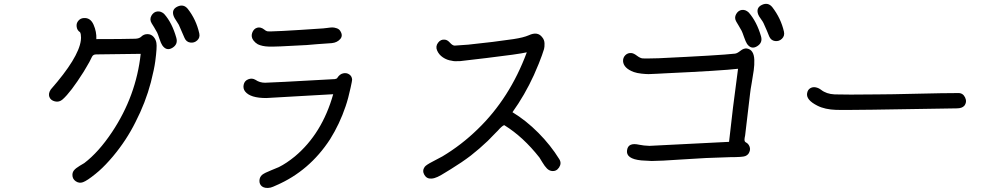

<svg xmlns="http://www.w3.org/2000/svg" viewBox="-20 -892 5040 980"><path d="M778.3 -672.9Q782.2 -652.3 772.5 -579.1Q767.6 -541 750 -471.7Q722.7 -368.2 671.9 -269.5Q626 -176.8 556.6 -93.8Q518.6 -48.8 485.4 -19.5Q480.5 -15.6 466.8 -3.9Q424.8 30.3 403.3 38.1Q383.8 44.9 366.7 33.2Q349.6 21.5 349.6 1Q349.6 -12.7 357.9 -22.9Q366.2 -33.2 387.2 -45.9Q408.2 -58.6 410.2 -59.6Q483.4 -115.2 551.8 -217.8Q674.8 -402.3 698.2 -617.2L470.7 -614.3Q455.1 -614.3 449.2 -601.6Q448.2 -599.6 436.5 -576.2Q429.7 -563.5 420.4 -548.3Q411.1 -533.2 406.2 -524.4Q340.8 -420.9 299.8 -384.8Q282.2 -369.1 260.3 -374.5Q238.3 -379.9 231.9 -397.5Q225.6 -415 239.3 -435.5Q380.9 -596.7 392.6 -685.5Q393.6 -692.4 393.6 -699.2Q393.6 -718.8 388.7 -727.5Q373 -737.3 371.1 -756.8Q369.1 -773.4 379.9 -786.1Q390.6 -798.8 407.2 -799.8Q441.4 -802.7 457.5 -766.1Q473.6 -729.5 471.7 -692.4Q604.5 -692.4 670.9 -694.3Q691.4 -695.3 701.2 -705.1Q713.9 -717.8 732.4 -717.8Q751 -717.8 763.2 -704.6Q775.4 -691.4 778.3 -672.9ZM879.9 -699.2Q889.6 -666 859.9 -647.9Q830.1 -629.9 808.6 -660.2Q801.8 -669.9 793.9 -693.8Q786.1 -717.8 782.2 -725.6Q777.3 -735.4 767.1 -752Q756.8 -768.6 753.9 -773.4Q742.2 -793 752.9 -812Q763.7 -831.1 782.7 -833.5Q801.8 -835.9 818.4 -820.3Q858.4 -775.4 879.9 -699.2ZM997.1 -721.7Q1002 -700.2 986.8 -686Q971.7 -671.9 951.2 -674.8Q930.7 -677.7 921.9 -698.2L892.6 -765.6Q889.6 -771.5 879.4 -786.6Q869.1 -801.8 866.2 -810.5Q854.5 -843.8 885.7 -858.4Q917 -873 938.5 -846.7Q981.4 -792 997.1 -721.7Z M1274.4 -684.6Q1259.8 -703.1 1267.1 -724.1Q1274.4 -745.1 1292.5 -750.5Q1310.5 -755.9 1330.1 -740.2Q1335 -735.4 1343.8 -732.4Q1360.4 -728.5 1629.9 -747.1Q1633.8 -747.1 1650.9 -749.5Q1668 -752 1676.8 -752Q1685.5 -752 1697.8 -748Q1710 -744.1 1715.8 -735.4Q1732.4 -710.9 1716.8 -692.9Q1701.2 -674.8 1673.8 -671.9Q1585.9 -666 1545.9 -662.1Q1377.9 -652.3 1350.6 -654.3Q1318.4 -655.3 1295.9 -666Q1289.1 -669.9 1284.2 -674.3Q1279.3 -678.7 1274.4 -684.6ZM1777.3 -485.4Q1777.3 -479.5 1769.5 -444.3Q1757.8 -389.6 1744.1 -349.6Q1713.9 -259.8 1665 -181.6Q1559.6 -19.5 1390.6 53.7Q1372.1 62.5 1361.3 65.4Q1334 71.3 1317.4 59.6Q1303.7 48.8 1304.2 30.3Q1304.7 11.7 1318.4 0Q1331.1 -9.8 1363.3 -22.5Q1395.5 -35.2 1403.3 -39.1Q1442.4 -58.6 1485.4 -93.8Q1624 -210 1680.7 -411.1Q1634.8 -409.2 1518.6 -401.9Q1402.3 -394.5 1338.9 -391.6Q1257.8 -391.6 1231.4 -424.8Q1219.7 -439.5 1223.6 -459Q1227.5 -479.5 1247.1 -487.3Q1266.6 -495.1 1284.2 -484.4Q1305.7 -469.7 1333 -469.7Q1358.4 -469.7 1689.5 -488.3Q1700.2 -490.2 1702.1 -495.1Q1713.9 -513.7 1731.4 -517.6Q1749 -521.5 1762.7 -512.2Q1776.4 -502.9 1777.3 -485.4Z M2835 -79.1Q2847.7 -58.6 2833.5 -37.1Q2819.3 -15.6 2794.9 -19.5Q2782.2 -21.5 2771.5 -32.2Q2760.7 -43 2748 -64Q2735.4 -85 2733.4 -87.9Q2650.4 -193.4 2555.7 -252Q2551.8 -256.8 2530.3 -235.4Q2527.3 -232.4 2520.5 -224.6Q2513.7 -216.8 2509.8 -213.9Q2497.1 -200.2 2469.7 -172.9Q2427.7 -132.8 2382.8 -97.7Q2337.9 -63.5 2282.2 -29.3Q2276.4 -26.4 2253.4 -11.7Q2230.5 2.9 2213.9 10.7Q2197.3 18.6 2182.6 19.5Q2158.2 21.5 2146 0.5Q2133.8 -20.5 2147.5 -40Q2154.3 -49.8 2188.5 -67.4L2238.3 -93.8Q2335.9 -152.3 2418 -232.4Q2582 -390.6 2668.9 -625Q2626 -615.2 2461.9 -595.7Q2338.9 -581.1 2329.1 -580.1Q2297.9 -578.1 2286.1 -582Q2261.7 -585 2240.7 -599.1Q2219.7 -613.3 2210.9 -634.8Q2202.1 -655.3 2215.8 -673.8Q2229.5 -692.4 2251 -689.5Q2263.7 -688.5 2276.9 -673.8Q2290 -659.2 2300.8 -659.2Q2307.6 -659.2 2370.1 -664.1Q2502 -677.7 2600.6 -692.4Q2652.3 -700.2 2678.7 -711.9Q2724.6 -733.4 2748 -701.2Q2758.8 -688.5 2759.3 -670.4Q2759.8 -652.3 2756.8 -641.6Q2753.9 -630.9 2746.1 -609.4Q2734.4 -575.2 2705.1 -508.8Q2658.2 -406.2 2595.7 -319.3Q2665 -277.3 2728 -213.9Q2791 -150.4 2835 -79.1Z M3830.1 -586.9Q3831.1 -561.5 3827.1 -532.7Q3823.2 -503.9 3816.9 -468.8Q3810.5 -433.6 3808.6 -415L3783.2 -200.2Q3783.2 -197.3 3781.2 -190.4Q3777.3 -169.9 3786.1 -166Q3794.9 -162.1 3801.8 -152.3Q3814.5 -131.8 3802.7 -111.3Q3796.9 -100.6 3783.7 -95.2Q3770.5 -89.8 3707 -89.8Q3584 -86.9 3460.9 -78.1Q3348.6 -70.3 3306.6 -70.3Q3278.3 -71.3 3253.9 -73.2Q3172.9 -81.1 3180.7 -126Q3186.5 -166 3242.2 -153.3Q3265.6 -148.4 3294.9 -147.5Q3294.9 -147.5 3701.2 -168Q3718.8 -333 3747.1 -541Q3665 -531.2 3372.1 -517.6Q3366.2 -517.6 3335 -515.6Q3303.7 -513.7 3290.5 -513.7Q3277.3 -513.7 3254.4 -516.1Q3231.4 -518.6 3214.8 -524.4Q3163.1 -543.9 3160.2 -579.1Q3159.2 -597.7 3171.9 -610.4Q3184.6 -623 3203.1 -621.1Q3214.8 -620.1 3231.4 -607.4Q3248 -594.7 3260.7 -593.8Q3273.4 -592.8 3341.8 -594.7Q3652.3 -609.4 3731.4 -618.2Q3742.2 -619.1 3759.3 -632.8Q3776.4 -646.5 3792 -644.5Q3828.1 -638.7 3830.1 -586.9ZM3864.3 -707Q3874 -673.8 3844.2 -655.8Q3814.5 -637.7 3793 -668Q3786.1 -678.7 3777.8 -702.6Q3769.5 -726.6 3765.6 -734.4Q3760.7 -744.1 3750.5 -760.7Q3740.2 -777.3 3738.3 -781.2Q3726.6 -800.8 3737.3 -819.8Q3748 -838.9 3766.6 -841.3Q3785.2 -843.8 3801.8 -828.1Q3842.8 -781.2 3864.3 -707ZM3981.4 -730.5Q3986.3 -709 3971.2 -694.3Q3956.1 -679.7 3935.5 -682.6Q3915 -685.5 3906.2 -706.1Q3905.3 -709 3894.5 -734.9Q3883.8 -760.7 3877 -774.4Q3874 -781.2 3863.3 -795.9Q3852.5 -810.5 3849.6 -819.3Q3837.9 -852.5 3869.1 -867.2Q3900.4 -881.8 3921.9 -855.5Q3965.8 -798.8 3981.4 -730.5Z M4870.1 -417Q4894.5 -418 4905.8 -395Q4917 -372.1 4902.3 -352.5Q4890.6 -338.9 4863.3 -338.9Q4312.5 -329.1 4249 -331.1Q4190.4 -333 4152.3 -352.5Q4093.8 -381.8 4099.6 -416Q4102.5 -433.6 4115.2 -441.4Q4127.9 -449.2 4143.1 -446.3Q4158.2 -443.4 4170.9 -433.6Q4198.2 -412.1 4240.2 -410.2Q4294.9 -408.2 4460.9 -410.2Q4521.5 -410.2 4659.2 -413.6Q4796.9 -417 4870.1 -417Z"/></svg>

Font: irohamaru Regular
Style: Regular
Weight: 400
Designer: [Source Han Sans]
Ryoko NISHIZUKA  (kana & ideographs); Paul D. Hunt (Latin, Greek & Cyrillic); Wenlong ZHANG  (bopomofo
Version: Version 1.00